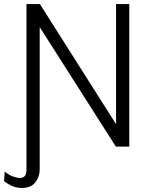

<svg xmlns="http://www.w3.org/2000/svg" viewBox="-75 -720 711 943"><path d="M24 154Q36 154 45.5 146Q55 138 55 113V-700H121L495 -110V-700H560V0H494L120 -587V113Q120 147 99 175Q78 203 32 203Q4 203 -19 192Q-42 181 -55 169L-52 123Q-32 139 -12 146.5Q8 154 24 154Z"/></svg>

Font: Panamera
Style: Regular
Weight: 400
Designer: Bastien Sozeau
Foundry: NBR — Bastien Sozeau
Version: Version 3.002; ttfautohint (v1.8.4.7-5d5b);gftools[0.9.33]